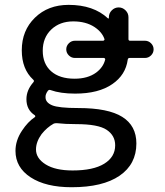

<svg xmlns="http://www.w3.org/2000/svg" viewBox="-20 -578 693 805"><path d="M293.9 -335Q279.3 -335 268.6 -345.7Q257.8 -356.4 257.8 -371.1Q257.8 -385.7 268.6 -396.5Q279.3 -407.2 293.9 -407.2H412.1Q415 -407.2 417 -409.7Q418.9 -412.1 418 -414.1Q408.2 -443.4 376 -464.8Q339.8 -488.3 287.1 -488.3Q230.5 -488.3 194.8 -454.1Q159.2 -419.9 159.2 -365.2Q159.2 -310.5 194.3 -279.3Q229.5 -248 293 -248Q347.7 -248 382.8 -273.4Q413.1 -295.9 420.9 -328.1Q421.9 -330.1 419.9 -332.5Q418 -335 416 -335ZM436.5 -505.9Q436.5 -522.5 448.7 -534.7Q460.9 -546.9 477.5 -546.9Q494.1 -546.9 506.3 -534.7Q518.6 -522.5 518.6 -505.9V-414.1Q518.6 -407.2 525.4 -407.2H587.9Q602.5 -407.2 613.3 -396.5Q624 -385.7 624 -371.1Q624 -356.4 613.3 -345.7Q602.5 -335 587.9 -335H523.4Q516.6 -335 515.6 -328.1Q506.8 -263.7 451.2 -225.6Q393.6 -185.5 294.9 -185.5Q233.4 -185.5 192.4 -200.2Q185.5 -203.1 180.7 -197.3Q169.9 -182.6 170.9 -169.9Q170.9 -148.4 198.2 -136.7Q225.6 -125 308.6 -125Q433.6 -125 492.7 -87.9Q551.8 -50.8 551.8 23.4Q551.8 110.4 481.4 158.7Q411.1 207 280.3 207Q171.9 207 108.4 165.5Q44.9 124 44.9 54.7Q44.9 10.7 72.3 -30.3Q96.7 -67.4 126 -86.9Q127.9 -87.9 127.9 -90.3Q127.9 -92.8 126 -94.7Q90.8 -117.2 90.8 -162.1Q90.8 -200.2 120.1 -233.4Q125 -239.3 119.1 -244.1Q71.3 -288.1 71.3 -367.2Q71.3 -450.2 126.5 -503.9Q181.6 -557.6 267.6 -557.6Q372.1 -557.6 432.6 -501Q433.6 -500 435.1 -500.5Q436.5 -501 436.5 -502.9ZM462.9 31.2Q462.9 -9.8 427.2 -33.7Q391.6 -57.6 298.8 -57.6Q252.9 -57.6 218.8 -61.5Q217.8 -61.5 215.8 -61.5Q210 -61.5 205.1 -59.6Q176.8 -43.9 154.3 -15.6Q130.9 16.6 130.9 48.8Q130.9 85.9 171.4 111.3Q211.9 136.7 284.2 136.7Q371.1 136.7 417 108.4Q462.9 80.1 462.9 31.2Z"/></svg>

Font: Gen Jyuu Gothic P Regular
Style: Regular
Weight: 400
Designer: [Source Han Sans]
Ryoko NISHIZUKA  (kana & ideographs); Paul D. Hunt (Latin, Greek & Cyrillic); Wenlong ZHANG  (bopomofo
Version: Version 1.002.20150607